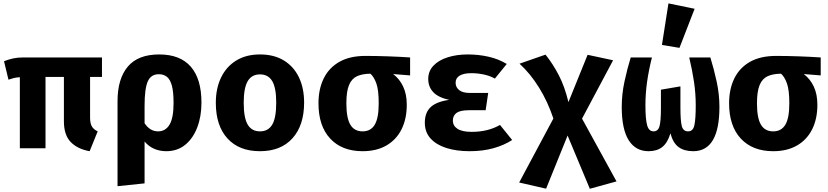

<svg xmlns="http://www.w3.org/2000/svg" viewBox="-20 -889 4963 1151"><path d="M591.3 -544.6V-427.7H520V-183.6Q520 -149.2 530.8 -131Q541.5 -112.8 565.6 -101.5L517.4 17.4Q446.2 5.1 404.6 -36.9Q363.1 -79 363.1 -162.1V-427.7H252.8V0H99V-426.2Q76.9 -424.6 62.3 -421Q47.7 -417.4 30.8 -411.3L4.1 -522.1Q31.3 -532.8 58.5 -538.7Q85.6 -544.6 117.4 -544.6Z M934.4 -562.6Q1060 -562.6 1123.8 -489.2Q1187.7 -415.9 1187.7 -273.8Q1187.7 -191.8 1162.8 -125.9Q1137.9 -60 1090.8 -21.3Q1043.6 17.4 976.4 17.4Q937.9 17.4 904.9 3.3Q871.8 -10.8 846.7 -40.5V210.3L684.6 227.2V-282.1Q684.6 -416.9 746.2 -489.7Q807.7 -562.6 934.4 -562.6ZM932.3 -444.1Q884.6 -444.1 865.6 -400.3Q846.7 -356.4 846.7 -254.4V-150.3Q879 -101.5 927.2 -101.5Q972.3 -101.5 996.4 -141.8Q1020.5 -182.1 1020.5 -271.8Q1020.5 -338.5 1010.3 -375.9Q1000 -413.3 980.3 -428.7Q960.5 -444.1 932.3 -444.1Z M1538.5 -562.6Q1622.6 -562.6 1681.5 -526.7Q1740.5 -490.8 1771.8 -425.9Q1803.1 -361 1803.1 -273.8Q1803.1 -137.4 1733.3 -60Q1663.6 17.4 1538.5 17.4Q1413.3 17.4 1343.6 -59Q1273.8 -135.4 1273.8 -272.8Q1273.8 -359.5 1305.4 -424.6Q1336.9 -489.7 1396.2 -526.2Q1455.4 -562.6 1538.5 -562.6ZM1538.5 -443.1Q1488.7 -443.1 1464.9 -402.3Q1441 -361.5 1441 -272.8Q1441 -182.6 1464.9 -142.1Q1488.7 -101.5 1538.5 -101.5Q1588.2 -101.5 1612.1 -142.1Q1635.9 -182.6 1635.9 -273.8Q1635.9 -362.1 1612.1 -402.6Q1588.2 -443.1 1538.5 -443.1Z M2171.3 -553.8Q2232.8 -553.8 2305.9 -551.3Q2379 -548.7 2438.5 -544.6V-436.9L2336.9 -445.1Q2375.4 -415.9 2396.9 -370Q2418.5 -324.1 2418.5 -261Q2418.5 -175.9 2386.9 -113.3Q2355.4 -50.8 2296.2 -16.7Q2236.9 17.4 2153.8 17.4Q2029.7 17.4 1959.5 -58.2Q1889.2 -133.8 1889.2 -269.7Q1889.2 -355.4 1920.8 -419.2Q1952.3 -483.1 2014.9 -518.5Q2077.4 -553.8 2171.3 -553.8ZM2056.4 -269.7Q2056.4 -181 2080.3 -141.3Q2104.1 -101.5 2153.8 -101.5Q2202.6 -101.5 2226.4 -141.3Q2250.3 -181 2250.3 -269.7Q2250.3 -349.2 2236.2 -388.7Q2222.1 -428.2 2200.5 -447.2Q2152.3 -446.7 2120.3 -432.1Q2088.2 -417.4 2072.3 -379.2Q2056.4 -341 2056.4 -269.7Z M2891.3 -228.2H2790.3Q2738.5 -228.2 2716.7 -212.1Q2694.9 -195.9 2694.9 -166.2Q2694.9 -134.4 2723.1 -116.4Q2751.3 -98.5 2807.7 -98.5Q2905.1 -98.5 2977.4 -140L3050.3 -49.7Q3002.1 -18.5 2938.2 -0.5Q2874.4 17.4 2794.4 17.4Q2716.4 17.4 2655.9 -1.8Q2595.4 -21 2561 -59Q2526.7 -96.9 2526.7 -152.8Q2526.7 -213.8 2561.5 -246.7Q2596.4 -279.5 2672.3 -290.3Q2606.2 -305.1 2576.7 -337.2Q2547.2 -369.2 2547.2 -415.4Q2547.2 -462.6 2578.5 -495.4Q2609.7 -528.2 2663.6 -545.4Q2717.4 -562.6 2784.6 -562.6Q2848.7 -562.6 2908.7 -549Q2968.7 -535.4 3017.9 -505.6L2946.7 -417.9Q2917.4 -434.4 2880.8 -442.3Q2844.1 -450.3 2805.6 -450.3Q2760.5 -450.3 2735.9 -435.9Q2711.3 -421.5 2711.3 -392.8Q2711.3 -366.2 2732.3 -349Q2753.3 -331.8 2797.4 -331.8H2906.7Z M3250.3 -561.5Q3294.9 -505.6 3330 -437.9Q3365.1 -370.3 3387.7 -276.9L3502.6 -560.5L3655.4 -527.7L3469.2 -177.9L3675.9 198.5L3515.9 242.6L3382.6 -76.4L3253.8 242.1L3092.3 205.1L3297.4 -178.5Q3263.6 -280 3210.8 -364.9Q3157.9 -449.7 3094.4 -507.2Z M4238.5 -544.6Q4259.5 -476.4 4276.2 -400.3Q4292.8 -324.1 4292.8 -248.2Q4292.8 17.4 4135.9 17.4Q4082.1 17.4 4048.5 -6.9Q4014.9 -31.3 3999 -89.7Q3982.1 -32.8 3950.3 -7.7Q3918.5 17.4 3867.7 17.4Q3790.3 17.4 3748.7 -48.7Q3707.2 -114.9 3707.2 -248.2Q3707.2 -324.1 3723.8 -401Q3740.5 -477.9 3761 -544.6H3888.2Q3869.2 -468.7 3859.2 -399Q3849.2 -329.2 3849.2 -256.9Q3849.2 -176.4 3859.2 -139Q3869.2 -101.5 3897.9 -101.5Q3925.1 -101.5 3933.6 -132.3Q3942.1 -163.1 3942.1 -240V-351.3L4059 -371.3V-245.1Q4059 -163.6 4067.4 -132.6Q4075.9 -101.5 4105.1 -101.5Q4134.9 -101.5 4142.8 -139Q4150.8 -176.4 4150.8 -256.9Q4150.8 -328.7 4140.3 -399.2Q4129.7 -469.7 4111.8 -544.6ZM3987.2 -868.7 4144.1 -836.4 4053.3 -602.1 3948.2 -619.5Z M4632.8 -553.8Q4694.4 -553.8 4767.4 -551.3Q4840.5 -548.7 4900 -544.6V-436.9L4798.5 -445.1Q4836.9 -415.9 4858.5 -370Q4880 -324.1 4880 -261Q4880 -175.9 4848.5 -113.3Q4816.9 -50.8 4757.7 -16.7Q4698.5 17.4 4615.4 17.4Q4491.3 17.4 4421 -58.2Q4350.8 -133.8 4350.8 -269.7Q4350.8 -355.4 4382.3 -419.2Q4413.8 -483.1 4476.4 -518.5Q4539 -553.8 4632.8 -553.8ZM4517.9 -269.7Q4517.9 -181 4541.8 -141.3Q4565.6 -101.5 4615.4 -101.5Q4664.1 -101.5 4687.9 -141.3Q4711.8 -181 4711.8 -269.7Q4711.8 -349.2 4697.7 -388.7Q4683.6 -428.2 4662.1 -447.2Q4613.8 -446.7 4581.8 -432.1Q4549.7 -417.4 4533.8 -379.2Q4517.9 -341 4517.9 -269.7Z"/></svg>

Font: FiraCode Nerd Font
Style: Bold
Weight: 700
Designer: Carrois Corporate, Edenspiekermann AG, Nikita Prokopov
Foundry: Carrois Corporate, Edenspiekermann AG, Nikita Prokopov
Version: Version 6.002;Nerd Fonts 2.1.0